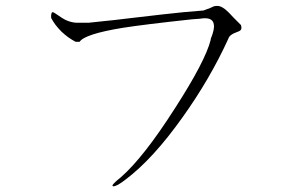

<svg xmlns="http://www.w3.org/2000/svg" viewBox="-20 -697 1040 658"><path d="M284.2 -619.1H241.2Q222.7 -620.1 204.1 -628.9Q194.3 -633.8 177.7 -645.5Q164.1 -655.3 160.2 -655.3Q154.3 -654.3 155.3 -635.7Q167 -612.3 190.4 -588.9Q212.9 -567.4 239.3 -553.7H252.9Q269.5 -580.1 400.4 -601.6Q474.6 -613.3 638.7 -630.9L665 -632.8Q710 -640.6 712.9 -612.3Q715.8 -596.7 702.1 -563.5V-560.5Q683.6 -487.3 579.1 -325.2Q471.7 -157.2 394.5 -89.8Q356.4 -59.6 368.2 -58.6Q379.9 -57.6 412.1 -83Q504.9 -153.3 605.5 -294.9Q699.2 -425.8 761.7 -562.5Q764.6 -572.3 773.4 -578.1Q778.3 -582 789.1 -585.9Q800.8 -589.8 804.7 -593.8Q809.6 -599.6 805.7 -611.3L782.2 -634.8Q761.7 -657.2 752 -665Q735.4 -677.7 723.6 -676.8Q718.8 -676.8 713.9 -675.8Q710 -673.8 703.1 -670.9Q695.3 -667 690.4 -666Q683.6 -663.1 677.7 -661.1Q611.3 -656.2 536.1 -647.5Q493.2 -642.6 418 -633.8Q363.3 -627 339.8 -625Q303.7 -621.1 284.2 -619.1Z"/></svg>

Font: Batang
Style: Regular
Weight: 400
Version: Version 2.21